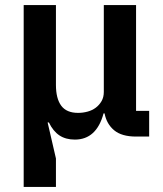

<svg xmlns="http://www.w3.org/2000/svg" viewBox="-20 -542 645 762"><path d="M74 200V-522H202V-205Q202 -151 223 -122.5Q244 -94 290 -94Q309 -94 327.5 -99Q346 -104 360 -114.5Q374 -125 383 -140.5Q392 -156 392 -177V-522H520V-102H572V0H520Q463 0 433 -25Q403 -50 395 -92H391Q363 12 277 12Q241 12 216 -4.5Q191 -21 174 -56H169L202 87V200Z"/></svg>

Font: IBM Plex Sans SmBld
Style: Regular
Weight: 600
Designer: Mike Abbink, Paul van der Laan, Pieter van Rosmalen
Foundry: Bold Monday
Version: Version 3.005